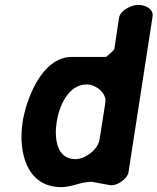

<svg xmlns="http://www.w3.org/2000/svg" viewBox="-20 -761 647 789"><path d="M415 -527H275C150 -527 87 -349 73 -260C54 -137 89 8 232 8C274 8 314 -14 355 -14C357 -14 362 -13 362 -13C369 -12 426 -1 433 0H441C464 0 504 -27 508 -53L607 -693C612 -726 574 -741 549 -741C522 -741 474 -720 469 -687L450 -560C449 -554 417 -527 415 -527ZM213 -260C222 -320 258 -414 337 -414C372 -414 419 -380 413 -340L389 -187C382 -145 329 -107 290 -107C210 -107 203 -198 213 -260Z"/></svg>

Font: Asimov Print
Style: Regular
Weight: 500
Designer: Google
Version: Version 2.000980: 2014